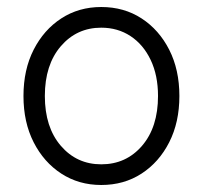

<svg xmlns="http://www.w3.org/2000/svg" viewBox="-20 -517 579 548"><path d="M269 11Q205 11 155 -21.5Q105 -54 76 -111Q47 -168 47 -243Q47 -318 76 -375Q105 -432 155 -464.5Q205 -497 269 -497Q334 -497 384 -464.5Q434 -432 463 -375Q492 -318 492 -243Q492 -168 463 -111Q434 -54 384 -21.5Q334 11 269 11ZM269 -48Q340 -48 385.5 -101Q431 -154 431 -243Q431 -302 410 -346Q389 -390 352.5 -414Q316 -438 269 -438Q199 -438 153.5 -385Q108 -332 108 -243Q108 -154 153.5 -101Q199 -48 269 -48Z"/></svg>

Font: Zen Kaku Gothic Antique
Style: Regular
Weight: 400
Designer: Yoshimichi Ohira
Foundry: Positype
Version: Version 1.001